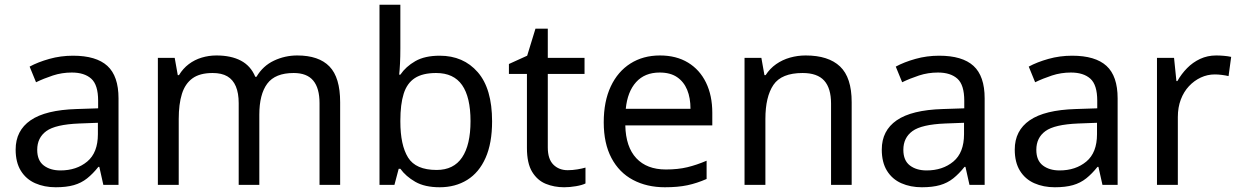

<svg xmlns="http://www.w3.org/2000/svg" viewBox="-20 -780 5229 810"><path d="M288 -545Q386 -545 433 -502Q480 -459 480 -365V0H416L399 -76H395Q372 -47 347.5 -27.5Q323 -8 291.5 1Q260 10 215 10Q167 10 128.5 -7Q90 -24 68 -59.5Q46 -95 46 -149Q46 -229 109 -272.5Q172 -316 303 -320L394 -323V-355Q394 -422 365 -448Q336 -474 283 -474Q241 -474 203 -461.5Q165 -449 132 -433L105 -499Q140 -518 188 -531.5Q236 -545 288 -545ZM314 -259Q214 -255 175.5 -227Q137 -199 137 -148Q137 -103 164.5 -82Q192 -61 235 -61Q303 -61 348 -98.5Q393 -136 393 -214V-262Z M1234 -546Q1325 -546 1370 -499.5Q1415 -453 1415 -349V0H1328V-345Q1328 -408 1301.5 -440Q1275 -472 1219 -472Q1141 -472 1107.5 -427Q1074 -382 1074 -296V0H987V-345Q987 -387 975 -415.5Q963 -444 939 -458Q915 -472 877 -472Q823 -472 792 -449.5Q761 -427 747.5 -384Q734 -341 734 -278V0H646V-536H717L730 -463H735Q752 -491 776.5 -509.5Q801 -528 831 -537Q861 -546 893 -546Q955 -546 996.5 -524Q1038 -502 1057 -456H1062Q1089 -502 1135.5 -524Q1182 -546 1234 -546Z M1669 -575Q1669 -541 1667.5 -511.5Q1666 -482 1664 -465H1669Q1692 -499 1732 -522Q1772 -545 1835 -545Q1935 -545 1995.5 -475.5Q2056 -406 2056 -268Q2056 -176 2028.5 -114Q2001 -52 1951 -21Q1901 10 1835 10Q1772 10 1732 -13Q1692 -36 1669 -68H1662L1644 0H1581V-760H1669ZM1820 -472Q1763 -472 1730 -450.5Q1697 -429 1683 -384.5Q1669 -340 1669 -271V-267Q1669 -168 1701.5 -115.5Q1734 -63 1822 -63Q1894 -63 1929.5 -116Q1965 -169 1965 -269Q1965 -370 1929.5 -421Q1894 -472 1820 -472Z M2375 -62Q2395 -62 2416 -65.5Q2437 -69 2450 -73V-6Q2436 1 2410 5.5Q2384 10 2360 10Q2318 10 2282.5 -4.5Q2247 -19 2225 -55Q2203 -91 2203 -156V-468H2127V-510L2204 -545L2239 -659H2291V-536H2446V-468H2291V-158Q2291 -109 2314.5 -85.5Q2338 -62 2375 -62Z M2764 -546Q2833 -546 2882.5 -516Q2932 -486 2958.5 -431.5Q2985 -377 2985 -304V-251H2618Q2620 -160 2664.5 -112.5Q2709 -65 2789 -65Q2840 -65 2879.5 -74.5Q2919 -84 2961 -102V-25Q2920 -7 2880 1.5Q2840 10 2785 10Q2709 10 2650.5 -21Q2592 -52 2559.5 -113.5Q2527 -175 2527 -264Q2527 -352 2556.5 -415Q2586 -478 2639.5 -512Q2693 -546 2764 -546ZM2763 -474Q2700 -474 2663.5 -433.5Q2627 -393 2620 -321H2893Q2893 -367 2879 -401Q2865 -435 2836.5 -454.5Q2808 -474 2763 -474Z M3379 -546Q3475 -546 3524 -499.5Q3573 -453 3573 -349V0H3486V-343Q3486 -408 3457 -440Q3428 -472 3366 -472Q3277 -472 3243 -422Q3209 -372 3209 -278V0H3121V-536H3192L3205 -463H3210Q3228 -491 3254.5 -509.5Q3281 -528 3313 -537Q3345 -546 3379 -546Z M3942 -545Q4040 -545 4087 -502Q4134 -459 4134 -365V0H4070L4053 -76H4049Q4026 -47 4001.5 -27.5Q3977 -8 3945.5 1Q3914 10 3869 10Q3821 10 3782.5 -7Q3744 -24 3722 -59.5Q3700 -95 3700 -149Q3700 -229 3763 -272.5Q3826 -316 3957 -320L4048 -323V-355Q4048 -422 4019 -448Q3990 -474 3937 -474Q3895 -474 3857 -461.5Q3819 -449 3786 -433L3759 -499Q3794 -518 3842 -531.5Q3890 -545 3942 -545ZM3968 -259Q3868 -255 3829.5 -227Q3791 -199 3791 -148Q3791 -103 3818.5 -82Q3846 -61 3889 -61Q3957 -61 4002 -98.5Q4047 -136 4047 -214V-262Z M4503 -545Q4601 -545 4648 -502Q4695 -459 4695 -365V0H4631L4614 -76H4610Q4587 -47 4562.5 -27.5Q4538 -8 4506.5 1Q4475 10 4430 10Q4382 10 4343.5 -7Q4305 -24 4283 -59.5Q4261 -95 4261 -149Q4261 -229 4324 -272.5Q4387 -316 4518 -320L4609 -323V-355Q4609 -422 4580 -448Q4551 -474 4498 -474Q4456 -474 4418 -461.5Q4380 -449 4347 -433L4320 -499Q4355 -518 4403 -531.5Q4451 -545 4503 -545ZM4529 -259Q4429 -255 4390.5 -227Q4352 -199 4352 -148Q4352 -103 4379.5 -82Q4407 -61 4450 -61Q4518 -61 4563 -98.5Q4608 -136 4608 -214V-262Z M5111 -546Q5126 -546 5143.5 -544.5Q5161 -543 5174 -540L5163 -459Q5150 -462 5134.5 -464Q5119 -466 5105 -466Q5074 -466 5046 -453Q5018 -440 4996 -416.5Q4974 -393 4961.5 -360Q4949 -327 4949 -286V0H4861V-536H4933L4943 -438H4947Q4964 -468 4988 -492.5Q5012 -517 5043 -531.5Q5074 -546 5111 -546Z"/></svg>

Font: ukorean15
Style: Book
Weight: 400
Designer: Jelle Bosma - Monotype Design Team
Foundry: Monotype Imaging Inc.
Version: Version 2.003